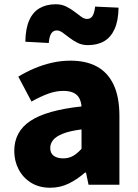

<svg xmlns="http://www.w3.org/2000/svg" viewBox="-20 -868 646 902"><path d="M216 14Q164 14 126 -9.5Q88 -33 67.5 -72.5Q47 -112 47 -159Q47 -249 122 -299.5Q197 -350 363 -368Q361 -391 352 -407.5Q343 -424 324.5 -432.5Q306 -441 277 -441Q243 -441 207 -428Q171 -415 128 -391L66 -508Q104 -531 143.5 -547.5Q183 -564 225 -573.5Q267 -583 311 -583Q385 -583 436 -555Q487 -527 514 -469.5Q541 -412 541 -323V0H396L384 -57H379Q344 -26 303.5 -6Q263 14 216 14ZM277 -124Q304 -124 324 -136Q344 -148 363 -169V-260Q308 -253 275.5 -240Q243 -227 229.5 -210Q216 -193 216 -173Q216 -148 232.5 -136Q249 -124 277 -124ZM393 -656Q366 -656 345 -666.5Q324 -677 306.5 -690.5Q289 -704 274.5 -714.5Q260 -725 247 -725Q231 -725 221.5 -712Q212 -699 209 -666L99 -672Q100 -733 117 -772Q134 -811 166 -829.5Q198 -848 242 -848Q269 -848 290.5 -837.5Q312 -827 329.5 -813.5Q347 -800 361.5 -789.5Q376 -779 389 -779Q405 -779 414 -792Q423 -805 427 -837L537 -832Q536 -771 518.5 -732Q501 -693 469.5 -674.5Q438 -656 393 -656Z"/></svg>

Font: Noto Sans HK Thin Black
Style: Regular
Weight: 900
Version: Version 2.004-H2;hotconv 1.0.118;makeotfexe 2.5.65603